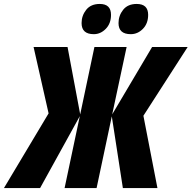

<svg xmlns="http://www.w3.org/2000/svg" viewBox="-86 -952 970 972"><path d="M-66 0 160 -378 84 -714H256L320 -373L392 -714H555L482 -373L684 -714H864L640 -366L711 0H536L480 -363L403 0H241L318 -364L117 0ZM389 -779Q423 -779 449.5 -806Q476 -833 476 -877Q476 -932 419 -932Q374 -932 350.5 -902.5Q327 -873 327 -835Q327 -779 389 -779ZM576 -779Q611 -779 637.5 -806Q664 -833 664 -877Q664 -932 606 -932Q561 -932 537.5 -902.5Q514 -873 514 -835Q514 -779 576 -779Z"/></svg>

Font: Noto Sans Display Condensed Black
Style: Italic
Weight: 900
Width: 3
Italic angle: -192°
Designer: Monotype Design Team
Foundry: Monotype Imaging Inc.
Version: Version 1.900